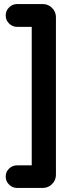

<svg xmlns="http://www.w3.org/2000/svg" viewBox="-20 -772 362 944"><path d="M8 -696Q8 -719 24.5 -735.5Q41 -752 64 -752H191Q217 -752 236 -733Q255 -714 255 -688V88Q255 114 236 133Q217 152 191 152H64Q41 152 24.5 135.5Q8 119 8 96Q8 73 24.5 57Q41 41 64 41H136V-640H64Q41 -640 24.5 -656.5Q8 -673 8 -696Z"/></svg>

Font: Varela Round Precious
Style: Bold
Weight: 700
Version: Version 1.000